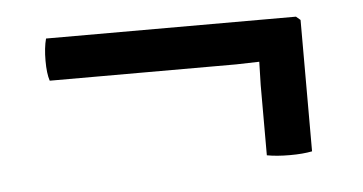

<svg xmlns="http://www.w3.org/2000/svg" viewBox="-30 -375 591 313"><g transform="rotate(-5 265.0 -219.0)"><path d="M397 -263 359 -262H54Q50 -274 50 -295Q50 -316 54 -331H463L470 -325V-110Q455 -107 433.5 -107Q412 -107 396 -110V-225Z"/></g></svg>

Font: Signika
Style: Light
Weight: 300
Designer: Anna Giedrys
Foundry: Anna Giedrys
Version: Version 1.001